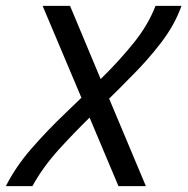

<svg xmlns="http://www.w3.org/2000/svg" viewBox="-23 -638 643 658"><path d="M88 0H-3Q31 -67 85 -129Q139 -191 202 -251Q229 -277 256 -303L123 -618H217L322 -367Q324 -369 326 -371Q387 -431 436 -492Q485 -553 510 -618H599Q576 -553 528.5 -491Q481 -429 420 -369Q386 -334 351 -300L477 0H383L284 -235Q228 -180 178 -125Q123 -64 88 0Z"/></svg>

Font: Victor Mono Thin Medium
Style: Italic
Weight: 500
Italic angle: -12°
Monospace: yes
Version: Version 1.561;gftools[0.9.30]